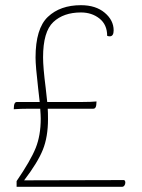

<svg xmlns="http://www.w3.org/2000/svg" viewBox="-20 -720 548 740"><path d="M463 -16Q463 -10 459.5 -5Q456 0 450 0H44V-22Q98 -101 117.5 -149.5Q137 -198 137 -263Q137 -275 135 -301H93Q59 -301 33 -299L34 -313Q36 -327 45 -327H133L127 -380Q117 -466 117 -498Q117 -610 164.5 -655Q212 -700 292 -700Q349 -700 383.5 -671Q418 -642 418 -603Q418 -580 403 -580Q397 -580 393 -582Q393 -625 363.5 -648.5Q334 -672 292 -672Q225 -672 185.5 -635Q146 -598 146 -499Q146 -460 156 -382L162 -327H300Q332 -327 352 -329L351 -315Q349 -301 340 -301H164Q165 -288 165 -261Q165 -192 145 -142.5Q125 -93 73 -25L458 -26Q463 -24 463 -16Z"/></svg>

Font: Arima Madurai Thin
Style: Regular
Weight: 250
Designer: Joana Correia and Natanael Gama
Foundry: NDISCOVER
Version: Version 1.020; ttfautohint (v1.5) -l 7 -r 28 -G 50 -x 13 -D 